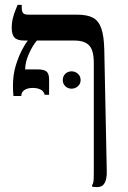

<svg xmlns="http://www.w3.org/2000/svg" viewBox="-20 -606 525 786"><path d="M376 160Q372 160 366.5 159.5Q361 159 357 158V152Q361 147 362.5 138Q364 129 364 100V-349Q364 -400 345 -420Q326 -440 285 -440H80Q51 -440 39.5 -452Q28 -464 28 -492Q28 -514 33 -533Q38 -552 44 -566Q50 -580 52 -586H69V-575Q69 -559 74.5 -552.5Q80 -546 96 -546H295Q337 -546 360.5 -533.5Q384 -521 395 -489Q406 -457 407 -399L417 91Q418 108 415 124Q412 140 403.5 150Q395 160 376 160ZM35 -213Q34 -224 33.5 -234Q33 -244 33 -254Q33 -300 44.5 -337.5Q56 -375 70 -401.5Q84 -428 93 -439V-465H131V-440Q113 -419 98 -385Q83 -351 83 -322H133Q159 -322 170 -313.5Q181 -305 181 -280V-218H163Q159 -233 146 -239.5Q133 -246 114 -246Q92 -246 79.5 -237Q67 -228 67 -213ZM273 -243Q258 -243 247.5 -253Q237 -263 237 -278Q237 -294 247.5 -304Q258 -314 273 -314Q288 -314 299 -304Q310 -294 310 -278Q310 -263 299 -253Q288 -243 273 -243Z"/></svg>

Font: Frank Ruhl Libre
Style: Regular
Weight: 400
Designer: Yanek Iontef
Foundry: Fontef
Version: Version 6.004